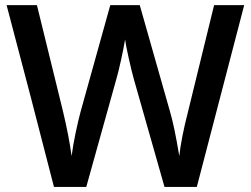

<svg xmlns="http://www.w3.org/2000/svg" viewBox="-20 -734 986 754"><path d="M752.9 0H626L504.9 -425.8Q497.1 -453.6 485.4 -506.1Q473.6 -558.6 471.2 -579.1Q466.3 -547.9 455.3 -498Q444.3 -448.2 437 -423.8L318.8 0H191.9L99.6 -357.4L5.9 -713.9H125L227.1 -297.9Q251 -197.8 261.2 -121.1Q266.6 -162.6 277.3 -213.9Q288.1 -265.1 296.9 -296.9L413.1 -713.9H528.8L647.9 -294.9Q665 -236.8 684.1 -121.1Q691.4 -190.9 719.2 -298.8L820.8 -713.9H939Z"/></svg>

Font: f2_46825          
Style: Regular
Weight: 600
Foundry: Ascender Corporation
Version: Version 1.10